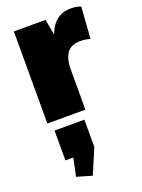

<svg xmlns="http://www.w3.org/2000/svg" viewBox="-167 -627 783 1058"><g transform="rotate(-20 224.0 -98.0)"><path d="M50 -540H236L273 -332V0H50ZM228 -274Q228 -410 267.5 -481Q307 -552 388 -552Q403 -552 418 -549.5Q433 -547 446 -542L433 -357Q404 -365 374 -365Q323 -365 298 -333Q273 -301 273 -234ZM249 50V210L187 356L98 330L145 109L239 225H74V50Z"/></g></svg>

Font: Pathway Extreme Condensed Black
Style: Regular
Weight: 900
Width: 3
Version: Version 1.001;gftools[0.9.26]